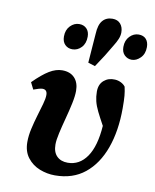

<svg xmlns="http://www.w3.org/2000/svg" viewBox="-89 -859 762 942"><g transform="rotate(10 292.5 -388.0)"><path d="M249 15Q210 15 173 0.5Q136 -14 112 -45Q88 -76 88 -123Q88 -155 96 -190Q104 -225 114 -258.5Q124 -292 132 -320Q140 -348 140 -366Q140 -393 116 -393Q109 -393 97 -389.5Q85 -386 72 -381L55 -415Q99 -459 132 -479Q165 -499 196 -499Q236 -499 258 -475.5Q280 -452 280 -411Q280 -385 272 -347.5Q264 -310 253 -269Q242 -228 234 -192.5Q226 -157 226 -135Q226 -97 246 -77Q266 -57 300 -57Q359 -57 395.5 -110Q432 -163 439 -265Q418 -303 405 -329.5Q392 -356 386.5 -378.5Q381 -401 381 -426Q381 -462 403.5 -481.5Q426 -501 459 -499Q475 -498 489 -491Q503 -484 511 -473Q516 -451 518 -429.5Q520 -408 520 -367Q520 -254 489 -168Q458 -82 398 -33.5Q338 15 249 15ZM226 -609Q204 -609 189.5 -623.5Q175 -638 175 -664Q175 -697 194.5 -717Q214 -737 239 -737Q262 -737 276 -722.5Q290 -708 290 -683Q290 -649 271 -629Q252 -609 226 -609ZM350 -547 315 -558Q318 -595 320.5 -631.5Q323 -668 326 -704Q328 -749 346 -770Q364 -791 395 -791Q421 -791 435 -774.5Q449 -758 449 -732Q449 -716 442 -699Q435 -682 423 -663Q405 -632 389 -606.5Q373 -581 350 -547ZM522 -609Q501 -609 486 -623.5Q471 -638 471 -664Q471 -697 490.5 -717Q510 -737 535 -737Q559 -737 572 -722.5Q585 -708 585 -683Q585 -649 565 -629Q545 -609 522 -609Z"/></g></svg>

Font: Source Serif Pro
Style: Bold Italic
Weight: 700
Italic angle: -12°
Designer: Frank Grießhammer
Foundry: Adobe Systems Incorporated
Version: Version 3.001;hotconv 1.0.111;makeotfexe 2.5.65597